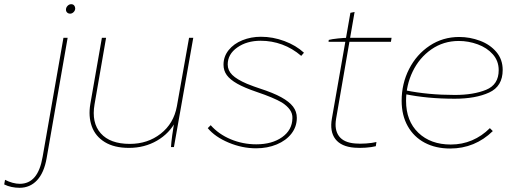

<svg xmlns="http://www.w3.org/2000/svg" viewBox="-104 -700 2463 914"><path d="M-84 178 -80 156Q-63 165 -44.5 170Q-26 175 -10 175Q34 175 61 143Q88 111 99 46L198 -520H218L118 53Q106 122 72.5 158Q39 194 -11 194Q-30 194 -49 190Q-68 186 -84 178ZM210 -654Q210 -664 217.5 -672Q225 -680 235 -680Q244 -680 249 -674Q254 -668 254 -660Q254 -650 246.5 -642.5Q239 -635 230 -635Q221 -635 215.5 -640.5Q210 -646 210 -654Z M326 -205 381 -520H401L346 -203Q331 -116 375.5 -65.5Q420 -15 514 -15Q599 -15 661 -63.5Q723 -112 738 -194L796 -520H816L724 0H710Q711 -21 716 -57Q721 -93 728 -135L734 -125Q703 -65 643.5 -30.5Q584 4 510 4Q440 4 395 -23.5Q350 -51 333 -98.5Q316 -146 326 -205Z M885 -90 899 -104Q937 -61 994.5 -37Q1052 -13 1116 -13Q1191 -13 1239 -47Q1287 -81 1288 -137Q1289 -159 1276 -177.5Q1263 -196 1238 -212Q1199 -235 1119 -262Q1060 -282 1025.5 -301.5Q991 -321 975.5 -342.5Q960 -364 960 -392Q960 -431 984.5 -461.5Q1009 -492 1050 -508.5Q1091 -525 1138 -525Q1195 -525 1250 -504.5Q1305 -484 1343 -449L1330 -434Q1288 -470 1239 -488Q1190 -506 1137 -506Q1071 -506 1025.5 -474Q980 -442 980 -393Q980 -365 1001.5 -343.5Q1023 -322 1072 -301Q1107 -287 1132 -279Q1197 -258 1235 -237Q1273 -216 1291 -192.5Q1309 -169 1309 -139Q1309 -97 1283.5 -64Q1258 -31 1213.5 -12.5Q1169 6 1115 6Q1049 6 984.5 -21Q920 -48 885 -90Z M1476 -136 1564 -639 1584 -643 1496 -135Q1487 -82 1510 -51.5Q1533 -21 1587 -17Q1609 -15 1638.5 -17Q1668 -19 1688 -24L1685 -4Q1665 1 1636.5 3Q1608 5 1583 3Q1520 -2 1492.5 -38Q1465 -74 1476 -136ZM1552 -520H1760L1757 -501H1460L1461 -510Q1476 -514 1505 -517Q1534 -520 1552 -520Z M1808 -220Q1808 -302 1843.5 -371.5Q1879 -441 1941.5 -482.5Q2004 -524 2082 -524Q2133 -524 2181 -506Q2229 -488 2259 -452.5Q2289 -417 2289 -367Q2289 -289 2224.5 -259.5Q2160 -230 2061 -230Q1930 -230 1824 -252L1826 -270Q1934 -248 2061 -248Q2150 -248 2210 -272.5Q2270 -297 2270 -366Q2270 -410 2242 -441.5Q2214 -473 2170 -489Q2126 -505 2080 -505Q2007 -505 1949.5 -465Q1892 -425 1860.5 -359.5Q1829 -294 1829 -220Q1829 -124 1887.5 -68Q1946 -12 2042 -12Q2096 -12 2143 -32Q2190 -52 2228 -90L2242 -76Q2200 -35 2149 -14Q2098 7 2039 7Q1970 7 1918 -20.5Q1866 -48 1837 -99.5Q1808 -151 1808 -220Z"/></svg>

Font: Fixel Italic Variable 20240409 Display Thin
Style: Italic
Weight: 100
Italic angle: -10°
Designer: AlfaBravo + MacPaw
Foundry: Kyrylo Tkachov, Marchela Mozhyna, Serhii Makarenko, Maria Weinstein, Zakhar Kryvoshyya
Version: Version 1.211;Glyphs 3.2 (3225)